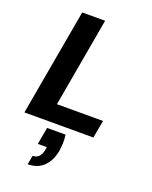

<svg xmlns="http://www.w3.org/2000/svg" viewBox="-178 -794 933 1182"><g transform="rotate(20 288.5 -203.5)"><path d="M26 0 150 -700H300L197 -116H499L478 0ZM154 293 165 234Q190 234 205.5 218Q221 202 226 170L229 154H170L190 42H311Q315 71 314 98Q313 125 309 150Q297 215 258 254Q219 293 154 293Z"/></g></svg>

Font: DM Sans 10pt Black
Style: Italic
Weight: 900
Italic angle: -10°
Version: Version 4.004;gftools[0.9.30]